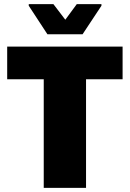

<svg xmlns="http://www.w3.org/2000/svg" viewBox="-20 -915 633 935"><path d="M193 0V-529H15V-688H577V-529H399V0ZM211 -748 120 -887V-895H240L298 -819L354 -895H474V-887L382 -748Z"/></svg>

Font: Saira Thin ExtraBold
Style: Regular
Weight: 800
Version: Version 1.101